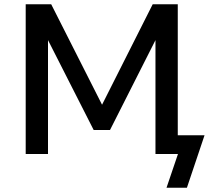

<svg xmlns="http://www.w3.org/2000/svg" viewBox="-20 -725 983 904"><path d="M764 159 818 0H712V-546L716 -544L498 -113H421L202 -544L206 -546V0H101V-705H221L466 -221H455L699 -705H817V-88H943L860 159Z"/></svg>

Font: Nunito Sans 8pt SemiBold
Style: Regular
Weight: 600
Version: Version 3.101;gftools[0.9.27]